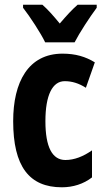

<svg xmlns="http://www.w3.org/2000/svg" viewBox="-20 -786 445 816"><path d="M172 -606H297C318 -647 362 -714 391 -753V-766H310C285 -744 264 -721 234 -686C207 -719 182 -747 160 -766H78V-753C107 -716 154 -644 172 -606ZM243 10C290 10 335 -4 371 -32V-147C334 -121 296 -106 258 -106C202 -106 173 -161 173 -271C173 -382 203 -441 255 -441C286 -441 315 -432 345 -413L383 -521C344 -545 301 -558 246 -558C100 -558 36 -437 36 -271C36 -79 104 10 243 10Z"/></svg>

Font: Noto Sans Oriya ExtCond Bold
Style: Bold
Weight: 700
Width: 2
Designer: Amélie Bonet and Sol Matas
Foundry: Google LLC
Version: Version 2.006